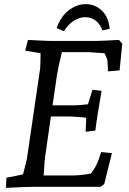

<svg xmlns="http://www.w3.org/2000/svg" viewBox="-20 -903 624 928"><path d="M11 -44 91 -60Q107 -120 110 -135L174 -572Q176 -600 176 -646L102 -658L115 -710Q210 -705 230 -705H443Q463 -705 555 -710L571 -692L558 -563L502 -558L501 -581L499 -612Q498 -620 485 -646L406 -651H279Q261 -576 255 -538L234 -394H347L374 -396L405 -399L427 -469L471 -464Q448 -333 441 -272L394 -266L397 -334Q335 -340 320 -340H226L201 -165Q195 -131 191 -55H332Q370 -55 419 -64Q438 -89 443 -100Q456 -125 469 -168L521 -163L484 -14L467 0H353H143Q111 0 31 4L9 5ZM395 -883Q439 -883 472 -852Q505 -821 510 -764L475 -756Q464 -787 442 -803.5Q420 -820 392 -820Q364 -820 336.5 -802.5Q309 -785 289 -752L254 -767Q273 -823 312 -853Q351 -883 395 -883Z"/></svg>

Font: Andada Pro
Style: Italic
Weight: 400
Italic angle: -7°
Designer: Carolina Giovagnoli
Foundry: Huerta Tipografica
Version: Version 3.005; ttfautohint (v1.8.4)